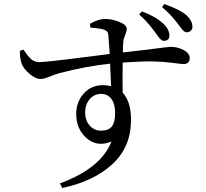

<svg xmlns="http://www.w3.org/2000/svg" viewBox="-20 -864 1040 968"><path d="M681.6 -791 695.3 -806.6Q765.6 -780.3 801.8 -746.1Q834 -716.8 834 -685.5Q834 -658.2 805.7 -658.2Q802.7 -658.2 799.3 -659.2Q795.9 -660.2 793 -663.1Q790 -666 787.1 -668.5Q784.2 -670.9 780.8 -675.8Q777.3 -680.7 774.9 -683.6Q772.5 -686.5 768.1 -692.9Q763.7 -699.2 760.7 -703.1Q719.7 -758.8 681.6 -791ZM489.3 -205.1Q526.4 -205.1 543.5 -226.1Q560.5 -247.1 560.5 -294.9Q560.5 -339.8 541.5 -365.2Q522.5 -390.6 490.2 -390.6Q454.1 -390.6 431.6 -363.3Q409.2 -335.9 409.2 -296.9Q409.2 -256.8 432.1 -231Q455.1 -205.1 489.3 -205.1ZM435.5 -724.6 433.6 -744.1Q477.5 -768.6 508.8 -768.6Q544.9 -768.6 582 -753.4Q619.1 -738.3 619.1 -718.8Q619.1 -706.1 610.4 -685.5Q601.6 -665 601.6 -652.3Q599.6 -628.9 599.6 -599.6Q672.9 -607.4 730.5 -614.7Q788.1 -622.1 810.5 -625Q833 -627.9 840.8 -627.9Q875 -627.9 905.8 -611.8Q936.5 -595.7 936.5 -570.3Q936.5 -541 903.3 -541Q896.5 -541 851.6 -546.9Q806.6 -552.7 756.3 -554.2Q706.1 -555.7 598.6 -548.8Q596.7 -474.6 598.6 -396.5Q640.6 -351.6 640.6 -259.8Q640.6 -123 546.9 -36.6Q453.1 49.8 293.9 84L282.2 60.5Q489.3 -15.6 542 -150.4Q470.7 -121.1 417.5 -166.5Q364.3 -211.9 364.3 -290Q364.3 -349.6 401.9 -392.1Q439.5 -434.6 499 -434.6Q520.5 -434.6 540 -429.7Q537.1 -510.7 535.2 -543Q414.1 -530.3 279.3 -495.1Q260.7 -490.2 231 -478Q201.2 -465.8 184.6 -465.8Q159.2 -465.8 128.4 -492.2Q97.7 -518.6 88.9 -543.9Q80.1 -566.4 80.1 -607.4L97.7 -614.3Q99.6 -611.3 106 -603Q112.3 -594.7 114.3 -591.8Q116.2 -588.9 121.6 -582Q127 -575.2 129.9 -572.8Q132.8 -570.3 137.7 -565.4Q142.6 -560.5 146.5 -559.1Q150.4 -557.6 155.3 -555.2Q160.2 -552.7 165 -551.8Q169.9 -550.8 175.8 -550.8Q193.4 -550.8 252.4 -557.1Q311.5 -563.5 404.3 -575.7Q497.1 -587.9 533.2 -591.8Q532.2 -614.3 526.4 -684.6Q525.4 -698.2 520 -704.6Q514.6 -710.9 502.9 -714.8Q483.4 -721.7 435.5 -724.6ZM796.9 -828.1 808.6 -843.8Q890.6 -813.5 918 -789.1Q950.2 -759.8 950.2 -728.5Q950.2 -716.8 941.9 -709Q933.6 -701.2 921.9 -701.2Q917 -701.2 912.1 -703.6Q907.2 -706.1 899.9 -714.4Q892.6 -722.7 889.6 -726.6Q886.7 -730.5 876 -745.1Q835.9 -796.9 796.9 -828.1Z"/></svg>

Font: GenYoMin TW TTF Medium
Style: Regular
Weight: 500
Version: Version 1.300